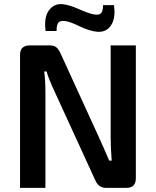

<svg xmlns="http://www.w3.org/2000/svg" viewBox="-20 -910 755 930"><path d="M281 -890Q315 -887 363 -865.5Q411 -844 436 -840Q461 -836 470 -846.5Q479 -857 479 -885H532Q541 -822 518 -787.5Q495 -753 452 -756Q415 -759 366 -782.5Q317 -806 296 -808Q271 -811 262.5 -800Q254 -789 254 -760H201Q192 -825 216.5 -859Q241 -893 281 -890ZM638 -690V-46Q638 0 592 0H493Q457 0 441 -38L247 -461Q212 -536 206 -564H194Q200 -522 200 -460V0H77V-644Q77 -690 124 -690H221Q241 -690 252.5 -681Q264 -672 273 -652L461 -241Q464 -234 482 -194Q500 -154 509 -132H521Q516 -195 516 -244V-690Z"/></svg>

Font: Exo 2 Semi Bold
Style: Regular
Weight: 600
Designer: Natanael Gama
Version: Version 1.001;PS 001.001;hotconv 1.0.88;makeotf.lib2.5.64775